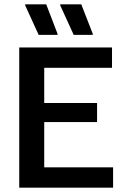

<svg xmlns="http://www.w3.org/2000/svg" viewBox="-20 -870 586 890"><path d="M246.7 -708.3V-713.3L194.2 -850H96.7V-845L159.2 -708.3ZM410 -708.3V-713.3L356.7 -850H259.2V-845L321.7 -708.3ZM504.2 0V-94.2H185V-304.2H430V-392.5H185V-555.8H499.2V-650H69.2V0Z"/></svg>

Font: Familjen Grotesk Medium
Style: Regular
Weight: 500
Designer: Anders Wikstroem, Jonas Baeckman, Matilda Gysing, Kristian Moeller
Foundry: Familjen STHLM AB
Version: Version 2.000